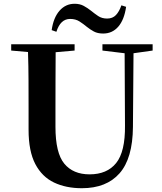

<svg xmlns="http://www.w3.org/2000/svg" viewBox="-20 -975 858 1014"><path d="M252.9 -815.9Q262.2 -881.8 294.4 -918.5Q326.7 -955.1 374 -955.1Q401.9 -955.1 422.4 -943.8Q442.9 -932.6 460 -918.9Q478.5 -903.8 498.3 -890.4Q518.1 -877 545.9 -877Q574.7 -877 592.3 -895.5Q609.9 -914.1 621.1 -946.8L646 -939Q636.2 -870.6 604.7 -834.2Q573.2 -797.9 524.9 -797.9Q495.6 -797.9 475.8 -808.6Q456.1 -819.3 439 -833Q420.9 -848.1 400.1 -861.6Q379.4 -875 350.1 -875Q299.3 -875 277.8 -807.1ZM521 -708V-741.2H786.1V-708L685.1 -693.8L682.1 -304.2Q680.7 -138.2 611.3 -59.6Q542 19 412.1 19Q328.6 19 265.4 -11Q202.1 -41 166.5 -108.6Q130.9 -176.3 130.9 -290V-400.9Q130.9 -475.1 130.6 -550Q130.4 -625 127.9 -700.2L39.1 -708V-741.2H374V-708L273.9 -699.2Q273.4 -624.5 273.2 -550.3Q272.9 -476.1 272.9 -400.9V-305.2Q272.9 -167 319.6 -110.6Q366.2 -54.2 453.1 -54.2Q545.4 -54.2 593.5 -114Q641.6 -173.8 640.1 -312L638.2 -693.8Z"/></svg>

Font: Source Han Serif TW
Style: Bold
Weight: 700
Designer: Ryoko NISHIZUKA Ë•øÂ°öÊ∂ºÂ≠ê (kana & ideographs); Frank Grie√ühammer (Latin, Greek & Cyrillic); Wenlong ZHANG Âº†ÊñáÈæô 
Foundry: Adobe
Version: Version 2.003;hotconv 1.1.1;makeotfexe 2.6.0